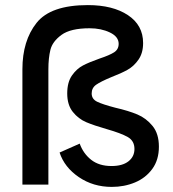

<svg xmlns="http://www.w3.org/2000/svg" viewBox="-20 -725 680 754"><path d="M214 -126 293 -161Q307 -122 338 -97.5Q369 -73 418 -73Q461 -73 484.5 -91.5Q508 -110 508 -140Q508 -172 481.5 -187Q455 -202 399 -218Q350 -232 319 -245Q288 -258 266 -285.5Q244 -313 244 -358Q244 -402 262.5 -428.5Q281 -455 306 -468Q331 -481 371 -495Q410 -508 428 -519.5Q446 -531 446 -553Q446 -581 411.5 -597.5Q377 -614 332 -614Q257 -614 221.5 -588Q186 -562 178 -529.5Q170 -497 170 -453V0H68V-453Q68 -565 123.5 -635Q179 -705 325 -705Q423 -705 482.5 -665.5Q542 -626 542 -556Q542 -517 524 -491Q506 -465 481 -451Q456 -437 417 -422Q376 -405 358 -392.5Q340 -380 340 -358Q340 -336 361.5 -325.5Q383 -315 433 -302Q485 -290 519.5 -275.5Q554 -261 579 -230.5Q604 -200 604 -149Q604 -97 578 -61.5Q552 -26 510 -8.5Q468 9 419 9Q346 9 289.5 -29.5Q233 -68 214 -126Z"/></svg>

Font: Hanken Grotesk Medium
Style: Regular
Weight: 500
Designer: Alfredo Marco Pradil
Foundry: Hanken Design Co.
Version: Version 3.014